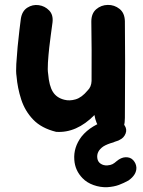

<svg xmlns="http://www.w3.org/2000/svg" viewBox="-20 -549 597 801"><path d="M440 12Q469 12 485 -3Q501 -18 501 -57Q503 -314 501 -461Q500 -495 478.5 -512Q457 -529 429.5 -528.5Q402 -528 381.5 -510.5Q361 -493 361 -459Q363 -344 362 -211Q361 -186 345 -171Q321 -142 295.5 -134.5Q270 -127 248 -133Q216 -141 200.5 -166Q185 -191 181 -240Q178 -257 180 -288Q182 -319 185.5 -351Q189 -383 192 -403L199 -455Q203 -487 185 -505.5Q167 -524 141.5 -527.5Q116 -531 94 -517Q72 -503 67 -471Q65 -455 61 -423Q57 -391 53.5 -353.5Q50 -316 48 -282.5Q46 -249 49 -231Q53 -182 68.5 -134Q84 -86 118.5 -50Q153 -14 214 1Q299 7 374 -69Q386 1 440 12ZM427 232Q456 230 476 222.5Q496 215 516 204Q550 180 549 150Q548 133 536 119.5Q524 106 503 107Q485 108 467 123Q457 132 449 136Q441 140 428 141Q412 142 400 134Q388 126 386 111Q382 82 411 62Q427 52 453 45Q459 42 466 40Q474 38 480 34Q497 26 504 8Q511 -10 499 -27Q480 -54 428 -45Q400 -40 370 -22Q340 -4 320 21Q286 66 290 118Q293 162 324 194Q342 213 370 223Q398 233 427 232Z"/></svg>

Font: Balsamiq Sans
Style: Bold
Weight: 700
Designer: Michael Angeles
Foundry: Balsamiq SRL
Version: Version 1.020; ttfautohint (v1.8.4.7-5d5b);gftools[0.9.26]